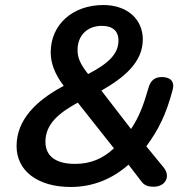

<svg xmlns="http://www.w3.org/2000/svg" viewBox="-20 -735 759 765"><path d="M262 10C351 10 429 -23 492 -79L545 -10C557 6 576 9 592 9C639 9 662 -32 631 -69L563 -152C612 -219 641 -277 668 -377C677 -411 658 -428 625 -428C596 -428 580 -414 572 -386C551 -313 534 -269 502 -221L384 -374C473 -425 549 -486 549 -578C549 -659 486 -715 392 -715C269 -715 182 -637 182 -526C182 -485 198 -439 234 -393L225 -388C128 -335 46 -260 46 -153C46 -55 129 10 262 10ZM279 -82C201 -82 161 -114 161 -170C161 -244 220 -287 286 -324L290 -326L434 -144C390 -103 341 -82 279 -82ZM386 -632C428 -632 452 -612 452 -574C452 -521 414 -483 331 -440C299 -481 289 -505 289 -536C289 -593 327 -632 386 -632Z"/></svg>

Font: SN Pro Semibold
Style: Italic
Weight: 600
Italic angle: -9°
Designer: Tobias Whetton
Foundry: Supernotes
Version: Version 1.001;Glyphs 3.2 (3249)